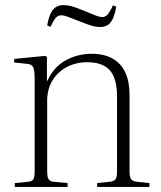

<svg xmlns="http://www.w3.org/2000/svg" viewBox="-20 -733 633 753"><path d="M38 0V-15L90 -20Q106 -22 111 -30Q116 -38 116 -65V-421Q116 -458 110 -470Q104 -482 83 -483L35 -488L36 -502L159 -514L164 -509V-416H166Q190 -470 237 -496Q284 -522 339 -522Q389 -522 422 -503Q455 -484 471.5 -448.5Q488 -413 488 -361V-61Q488 -39 494 -30.5Q500 -22 519 -20L566 -15V0H361V-15L409 -20Q428 -22 433.5 -30.5Q439 -39 439 -62V-355Q439 -401 427 -430.5Q415 -460 389 -474.5Q363 -489 323 -489Q278 -489 242 -470Q206 -451 185.5 -417Q165 -383 165 -338V-63Q165 -40 170 -31Q175 -22 190 -20L245 -15V0ZM373 -627Q357 -627 338.5 -632.5Q320 -638 293 -649Q270 -658 256 -663.5Q242 -669 234 -671Q226 -673 220 -673Q208 -673 199.5 -664Q191 -655 178 -628L165 -633Q171 -666 180 -683Q189 -700 201.5 -706.5Q214 -713 229 -713Q244 -713 261 -708.5Q278 -704 309 -691Q345 -676 358.5 -671Q372 -666 381 -666Q391 -666 400 -674Q409 -682 423 -712L436 -707Q430 -673 420.5 -655.5Q411 -638 398.5 -632.5Q386 -627 373 -627Z"/></svg>

Font: Literata 60pt ExtraLight
Style: Regular
Weight: 250
Designer: Latin by Veronika Burian and Jose Scaglione. Greek by Irene Vlachou. Cyrillic by Vera Evstafieva.
Foundry: TypeTogether
Version: Version 3.103;gftools[0.9.29]